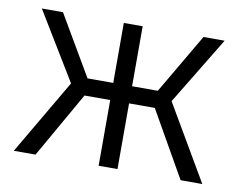

<svg xmlns="http://www.w3.org/2000/svg" viewBox="-61 -581 832 662"><g transform="rotate(10 355.0 -250.0)"><path d="M179 -263 35 -500H109L232 -290H322V-500H388V-290H478L601 -500H675L531 -263L685 0H609L478 -230H388V0H322V-230H232L101 0H25Z"/></g></svg>

Font: PT Root UI
Style: Regular
Weight: 400
Designer: Vitaly Kuzmin
Foundry: ParaType Ltd.
Version: Version 2.001G